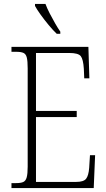

<svg xmlns="http://www.w3.org/2000/svg" viewBox="-20 -951 536 971"><path d="M267 -780Q248 -798 226 -824.5Q204 -851 185 -877.5Q166 -904 157 -921V-931H210Q218 -909 231.5 -883Q245 -857 259 -832.5Q273 -808 285 -791V-780ZM38 0V-25H62Q85 -25 97.5 -30.5Q110 -36 115 -54Q120 -72 120 -108V-605Q120 -642 115.5 -660Q111 -678 98.5 -683.5Q86 -689 63 -689H38V-714H427L432 -555H406L404 -603Q401 -651 388.5 -667Q376 -683 331 -683H162V-390H368V-359H162V-31H365Q403 -31 415.5 -47Q428 -63 431 -102L435 -166H461L454 0Z"/></svg>

Font: Noto Serif Condensed ExtraLight
Style: Regular
Weight: 200
Width: 3
Designer: Monotype Design Team
Foundry: Monotype Imaging Inc.
Version: Version 2.013; ttfautohint (v1.8.4.7-5d5b)